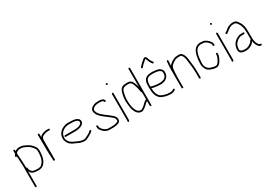

<svg xmlns="http://www.w3.org/2000/svg" viewBox="34 -1744 4229 2988"><g transform="rotate(-30 2148.5 -250.0)"><path d="M71 -462V-412C65 -404 60 -396.3 56 -389L51 -380C45 -367.1 60.4 -352.2 73 -363C75.2 -342.8 77 -325.1 78 -302C79.9 -256.5 84 -211.1 84 -165C83.3 -151 83 -137.3 83 -124V189C83 196.9 89.1 203 97 203C104.9 203 111 196.9 111 189V-76C112.3 -72 114.3 -68 117 -64C138.9 -16.5 189 -5 258 -5C330.5 -5 366.4 -40.1 393 -88C395 -94 397.3 -99.3 400 -104C408.1 -120.3 414 -142.1 418 -162L420 -182L423 -201C424.2 -213.5 426 -227.4 426 -240V-270C426 -299.9 417.1 -320.4 405 -338.5C380.1 -375.9 342.6 -413.1 300 -432C267.4 -448.3 237.7 -468 189 -468H169C138.1 -468 116.5 -456.5 99 -441V-462C99 -469.9 92.9 -476 85 -476C77.1 -476 71 -469.9 71 -462ZM169 -440H189C212.5 -440 229.7 -435.1 246 -427L268 -417C282.1 -409.9 291 -405.7 303.5 -399C327.5 -386.2 350.9 -362.5 368 -342C384.2 -322.5 398 -303.7 398 -270V-240C398 -227.8 396.2 -216 395 -204L393 -185C390.2 -159.8 383.4 -135.5 375 -116L367 -100C365 -95.3 361 -89 355 -81C340 -61.4 327.3 -44.6 301 -38L279 -34C271.7 -33.3 264.7 -33 258 -33C224.8 -33 188.5 -34.3 168 -48C142.9 -60.5 127 -97.6 127 -134C127 -136 121.7 -137 111 -137C111 -145.7 111.3 -155 112 -165C112 -212.2 107.9 -257 106 -303.5C104.8 -332.6 100 -357.5 100 -386C99.3 -392 99 -397.3 99 -402C115.7 -421.4 134.3 -440 169 -440Z M525 -488V-365C525 -338.8 527 -309.8 527 -283V-202C527 -171.3 531 -138.3 531 -108C531 -95.2 534 -61.4 534 -51C534 -43.2 535 -26.1 535 -18C535 -15.3 539 -14.3 547 -15C557.7 -14.3 563 -15.3 563 -18V-19H560C562 -20.3 563 -22 563 -24V-370C563 -374 563.3 -378.3 564 -383C564 -392.4 570.3 -405.6 574 -413C581.4 -430.2 599.3 -438.9 618.5 -446C638.5 -453.4 656.4 -460 682 -460H717C723.8 -460 731 -467.5 731 -474.5C731 -481.5 723.8 -488 717 -488H682C664.1 -488 649.8 -483.7 635 -481C600.9 -472.5 570.8 -458 553 -433V-488C553 -495.9 546.9 -502 539 -502C531.1 -502 525 -495.9 525 -488Z M887 -245H1060C1068 -245 1076.3 -245.3 1085 -246C1108.3 -246 1129.1 -253.8 1148 -258C1184.8 -270.3 1231.9 -301.1 1218 -352C1201.5 -407.2 1125 -417 1050 -417H1022C1011.3 -417 1001 -416.7 991 -416C970 -413.4 957.2 -405.7 940 -400C905 -382.5 879.2 -367.8 858 -335C838.3 -307.7 830 -280.1 830 -236C830 -216.8 839.9 -192.3 847 -177C867.5 -133 908.1 -105 955 -88C975.7 -79.7 1003 -65 1023 -57L1041 -51L1058 -47C1071.3 -42.6 1078.7 -41 1097 -41C1129.3 -38.7 1149.1 -46 1169 -57L1208 -77C1233.3 -89.6 1255.3 -105.3 1274 -124C1287.3 -137.3 1267.3 -157.3 1254 -144C1237.7 -127.7 1218.5 -112 1196 -102L1157 -82C1145.9 -77.6 1135.4 -69 1121 -69C1113.7 -68.3 1106 -68 1098 -68C1082.2 -69.3 1077 -69.5 1065 -74L1049 -78C1043 -80 1037.3 -82 1032 -84C1015.3 -88.2 1012.6 -92.2 994 -101C974.3 -110.8 962.6 -112.2 947 -122C928.7 -132.2 912.5 -139.5 898.5 -153.5C881 -171 858 -202.4 858 -237C858 -292.9 881.2 -331.5 915 -354C943.9 -373.2 973.6 -389 1022 -389H1050C1106.2 -389 1178.5 -386.8 1191 -343C1195.5 -333.9 1187.6 -318.6 1184 -312C1173.6 -299.8 1155 -289.6 1139 -285C1122.3 -280.8 1105.1 -274 1083 -274C1075 -273.3 1067.3 -273 1060 -273H887C879.1 -273 873 -266.9 873 -259C873 -251.1 879.1 -245 887 -245Z M1704 -430 1700 -438C1687.6 -465.3 1653.1 -474 1614 -474H1595C1582.2 -474 1563.5 -472.3 1552 -471C1536.7 -469.6 1526.3 -463 1513 -459C1475.6 -444 1435.5 -411.4 1450 -357C1464.1 -307.6 1496.9 -272.9 1533 -244C1551.4 -228.2 1569.9 -212.4 1590 -199C1611.1 -184.4 1631.5 -165.9 1651 -152C1664.7 -138.3 1681.1 -129 1692.5 -112.5C1699.7 -102 1715.9 -64.5 1699 -51C1669.9 -33.5 1631.1 -27 1585 -27H1531C1512.1 -27 1506.6 -28.2 1490 -36C1472.3 -44.8 1456.3 -52.1 1445 -65C1431.2 -78.8 1411.6 -97.3 1408 -119C1406.3 -135.8 1407.5 -161.1 1389 -158C1370.7 -155 1378.2 -133.3 1380 -117C1381.7 -98.3 1393.3 -80.8 1405 -68C1418.5 -51.8 1430.3 -37.9 1448 -27C1470.4 -13.2 1497.5 1 1531 1H1585C1608.8 1 1632.7 0.3 1652 -5L1672 -9C1697.1 -16.5 1728.7 -28.6 1732 -58C1737.9 -99 1720.7 -127.4 1700 -146C1684.3 -161.7 1668.5 -172.6 1652 -187C1630.2 -206.4 1602.2 -222.3 1579 -242L1551 -266C1520.1 -290.3 1488.6 -321.4 1477 -364C1467.5 -395.6 1490.8 -416.9 1509 -426L1523 -433C1529.7 -435 1536 -437.3 1542 -440C1556.1 -444.7 1576.3 -446 1595 -446H1614C1628.5 -446 1639.3 -444.5 1652 -442C1666.1 -438.5 1673.3 -428.3 1679 -417C1687.2 -400.7 1711.8 -413 1704 -430Z M1841 -462V6C1841 19.9 1831.8 37.2 1847.5 41.5C1865.2 46.3 1869 20.9 1869 6V-462C1869 -469.9 1862.9 -476 1855 -476C1847.1 -476 1841 -469.9 1841 -462ZM1837 -629C1843.6 -622.4 1851 -617 1860 -626C1869 -635 1863.6 -642.4 1857 -649C1843.7 -662.3 1823.7 -642.3 1837 -629Z M2273.5 -685C2266 -685 2260 -678.7 2260 -671V-351C2258 -356.3 2256.3 -361.7 2255 -367C2248.2 -394.2 2237.9 -418 2228 -441C2213.9 -472.7 2187.2 -498 2142 -498H2125C2119 -498 2112.7 -497.7 2106 -497L2088 -495C2082 -494.3 2076.3 -493.3 2071 -492C2026.9 -486.5 2007.5 -453 1994 -417L1988 -399C1984.1 -386 1983.2 -372.9 1979 -359C1974.4 -333.6 1969 -301.6 1969 -272C1969 -262 1969.3 -251.8 1970 -241.5L1972 -210.5C1975.1 -163.2 1982.3 -123.7 1995 -88L2007 -60C2024.9 -24.1 2062 13.7 2116 7C2153.9 -1.4 2180.7 -28.2 2206 -51C2224.2 -67.4 2237.4 -84.7 2260 -96V-3C2260 -0.3 2264.7 0.7 2274 0C2283.3 0.7 2288 -0.3 2288 -3V-671C2288 -678.7 2281 -685 2273.5 -685ZM2260 -250V-125C2235.2 -118.8 2221.8 -104.1 2205 -89C2188.8 -70.8 2166.3 -51.2 2146 -37C2132.8 -27.8 2118.6 -18.5 2099 -21C2067.1 -24.5 2044.4 -47 2033 -72L2021 -98C2003 -144.9 1997 -208 1997 -272C1997 -292.7 1999.4 -310.6 2002.5 -328C2006.4 -350 2007.8 -370.8 2015 -390C2019.3 -409.5 2024.6 -422.3 2034 -438C2047 -461.4 2077.7 -466.5 2109 -470H2156C2162.6 -468.7 2184.3 -456.7 2188 -453C2198.3 -442.7 2202.9 -428.2 2210 -414C2219.7 -391.4 2224.8 -367.6 2233 -343C2236.1 -332.3 2236.4 -320.7 2240 -310C2245.4 -291 2244.4 -260.4 2260 -250Z M2463 -579 2471 -588C2481.7 -599.9 2484.7 -605.7 2495 -616C2514.3 -632.5 2535.3 -650.8 2554 -668C2559.3 -672.7 2563.3 -675 2566 -675L2573 -661C2583 -627.7 2599.7 -594.8 2619 -570L2625 -561C2635.7 -545 2658.6 -561 2648 -577L2642 -586C2638 -591.3 2634 -597.3 2630 -604L2618 -626C2614 -633.3 2610.3 -641 2607 -649C2598.5 -671 2594.7 -703 2566 -703C2549.6 -703 2527.1 -681.5 2516.5 -673C2507.9 -666.1 2484 -642.9 2476 -636C2464.5 -625.9 2460.6 -618.9 2450 -607L2442 -597C2428.2 -583.2 2450.1 -564.8 2463 -579ZM2419 -266C2418.3 -268.7 2418 -270.7 2418 -272C2415.6 -310.6 2421.1 -350 2434 -374C2452.9 -415 2500.6 -421.7 2561 -419C2623.6 -416.2 2707.1 -407.2 2699 -342C2696.1 -315.6 2690.9 -284.3 2672 -273C2663.9 -266.1 2656.1 -258.3 2646 -254C2627 -246.9 2599.6 -240 2574 -240C2545 -240 2515.5 -241.4 2491 -247L2461 -251C2441 -254.1 2435.8 -260.4 2419 -266ZM2391 -247V-236C2391 -140.4 2419.6 -64.9 2487 -36C2525.6 -18.2 2575.5 -4 2630 -4C2667.7 -1.1 2698.2 -13.4 2719 -29C2735 -39.7 2719 -62.6 2703 -52C2685.4 -38.8 2663.4 -29.3 2631 -32C2580 -32 2535.2 -45.5 2498 -61C2441.4 -86.7 2419 -154.2 2419 -236C2431.9 -231.7 2439 -226.1 2457 -224C2492.9 -216.8 2532 -212 2575 -212C2605 -212 2633.9 -221.1 2657 -228C2668.7 -233.9 2679.6 -243.1 2689 -251C2713.1 -269.1 2723.2 -301.8 2727 -340C2731.1 -385.6 2700.5 -414.8 2670 -429C2619.2 -450.8 2509.6 -456 2456 -433C2404.3 -408.9 2385.7 -347.2 2390 -270C2390.7 -268.7 2391 -267.3 2391 -266C2387 -259.9 2384.8 -254.4 2391 -247Z M2835 -474V-463C2835 -430.9 2828 -411.1 2828 -375C2827.3 -361.7 2827 -348 2827 -334V6C2827 8 2831.7 8.3 2841 7C2850.3 8.3 2855 8 2855 6V-163C2855 -189.3 2856.4 -223.3 2858.5 -246C2861 -273 2861.2 -303.8 2866 -328C2870.7 -370 2893.8 -384.3 2920 -404.5C2936.8 -417.5 2953.4 -426.2 2973 -436C2987 -438.8 3007.4 -444 3024 -444H3056C3074.5 -444 3081.8 -429.6 3091 -417C3099.8 -404.5 3100.4 -397.7 3105 -384L3111 -366C3113.5 -352.4 3115.6 -338.9 3117 -326C3121.2 -288.4 3127.5 -248.4 3131 -211.5L3133 -190.5C3134.3 -176.8 3135 -167.4 3135 -153C3135.7 -147.7 3136 -141.7 3136 -135C3136 -123.1 3138 -107.5 3138 -96V3C3138 10.1 3144.6 17 3152 17C3159.4 17 3166 10.1 3166 3V-96C3166 -107.2 3164 -122.9 3164 -135C3164 -169.5 3161.4 -203.3 3156.5 -234.5C3149.3 -280.2 3149 -328.2 3138 -372L3132 -394C3124.3 -409.5 3125.4 -417 3114 -433C3100.1 -451.5 3086.1 -472 3056 -472H3024C3016.7 -472 3009 -471.3 3001 -470C2990.5 -467.7 2972.1 -465.9 2963 -462C2950.8 -456.8 2934.9 -449.6 2923 -442C2900.3 -424.3 2872.2 -408.3 2856 -384C2856 -416.4 2863 -432.6 2863 -463V-474C2863 -481.9 2856.9 -488 2849 -488C2841.1 -488 2835 -481.9 2835 -474Z M3606 -332V-338C3606 -354.8 3601 -373 3593 -384C3589 -391.3 3582 -400 3572 -410C3553.2 -430.2 3542.3 -440.9 3518 -453C3505.3 -458.4 3497.8 -464.8 3479 -466C3462.6 -467.3 3447.5 -470 3432 -470C3364.5 -470 3322.6 -431 3302 -383C3286.6 -347.1 3276.4 -306.1 3271 -260C3269.1 -228.5 3265 -199.5 3265 -167C3265 -157 3266.7 -146.3 3270 -135C3277.7 -106.2 3291.3 -78.1 3308 -59C3322.6 -44.4 3342.9 -32.9 3364 -25.5C3394.8 -14.7 3444 3.3 3484 -10C3518.9 -25.5 3538.2 -55.3 3555 -89L3564 -106C3572.9 -126.1 3583 -150.6 3583 -179L3584 -189C3584 -196.6 3578 -204 3570.5 -204C3563 -204 3556 -197.7 3556 -190L3555 -180C3555 -155.7 3546.4 -136.2 3539 -119L3530 -102C3522.4 -85 3510.3 -63.1 3497 -52C3488.9 -43.9 3477.3 -34 3462 -34C3458 -33.3 3453.7 -33.3 3449 -34C3444.3 -34 3439.3 -34.5 3434 -35.5C3398.2 -42.2 3367.1 -51.7 3341 -68C3316.1 -85.8 3293 -126 3293 -168C3293 -176.7 3293.3 -185.7 3294 -195C3301.9 -305.7 3312.8 -442 3432 -442C3448.2 -442 3460.7 -439.2 3476 -438C3491.5 -436.6 3495.6 -432.4 3506 -428C3527.3 -417.3 3534.6 -409.7 3552 -391C3566.2 -374.5 3578 -364.3 3578 -338V-332C3578 -324.1 3584.1 -318 3592 -318C3599.9 -318 3606 -324.1 3606 -332Z M3714 -462V6C3714 19.9 3704.8 37.2 3720.5 41.5C3738.2 46.3 3742 20.9 3742 6V-462C3742 -469.9 3735.9 -476 3728 -476C3720.1 -476 3714 -469.9 3714 -462ZM3710 -629C3716.6 -622.4 3724 -617 3733 -626C3742 -635 3736.6 -642.4 3730 -649C3716.7 -662.3 3696.7 -642.3 3710 -629Z M4090 -271H4063C4034.2 -271 4009.7 -267.2 3991 -257C3975.4 -248.3 3954.1 -240.1 3941 -228C3915 -204.3 3891.3 -179.5 3881 -141C3877.2 -126.8 3869 -86.4 3872 -70C3875.7 -25.6 3918.5 -4 3967 -4C3975.7 -3.3 3985 -3 3995 -3C4014.7 -4.3 4034.2 -7.6 4050.5 -13.5C4086.2 -26.3 4124.4 -51.7 4141 -85L4143 -73C4146.7 -54.7 4151.2 -34.5 4159 -19L4167 -5C4180.2 14.9 4193.4 43 4226 43L4233 44C4249.6 44 4253.2 16 4235 16L4228 15C4213.8 15 4205.1 4.1 4199 -5C4192.4 -18.3 4184 -29 4179 -44L4175 -60C4167.7 -81.9 4165 -108.9 4165 -136V-233C4165 -242.3 4164.7 -251.7 4164 -261C4164 -318.3 4153.5 -373.1 4130 -410C4107.6 -443.6 4089.4 -488 4034 -488C4025.3 -488 4017 -487.7 4009 -487C4001 -487 3992.7 -486 3984 -484C3941.6 -474.9 3911.3 -451.2 3883 -427L3869 -417C3863.7 -412.8 3856 -408.5 3849 -405C3832.7 -396.8 3846 -371.8 3863 -381C3870.7 -385.4 3878.3 -389.2 3886 -394C3904.9 -409.8 3928.4 -429.7 3951 -441L3969 -450C3981.2 -454.9 3995.8 -459 4011 -459C4018.3 -459.7 4026 -460 4034 -460C4040 -460 4044.3 -459.7 4047 -459C4076.5 -447.2 4090.2 -421.3 4106 -395C4113.9 -384.5 4119.1 -365.3 4123 -351L4129 -331C4133.3 -309.4 4136 -286.5 4136 -261C4136.7 -251.7 4137 -242.3 4137 -233V-117C4129.7 -119 4124.7 -116.3 4122 -109L4117 -98C4114.3 -92.7 4110.3 -87.3 4105 -82C4075.6 -55.5 4047.3 -35 3995 -31C3985 -31 3976 -31.3 3968 -32C3935.9 -32 3903 -44.7 3899 -73C3899 -87.8 3904.5 -121.6 3908 -133C3915.8 -166.7 3937.8 -187 3960 -207C3970.2 -218.5 3990.6 -225.3 4004 -232C4017.8 -240.6 4040.9 -243 4063 -243H4090C4097.1 -243 4104 -249.6 4104 -257C4104 -264.4 4097.1 -271 4090 -271Z"/></g></svg>

Font: HoneyBee
Style: XLit
Weight: 200
Foundry: Cannot Into Space Fonts
Version: Version 0.89